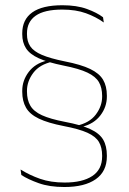

<svg xmlns="http://www.w3.org/2000/svg" viewBox="-20 -668 505 751"><path d="M278.5 -176Q330 -187 354.8 -220Q379.5 -253 379.5 -290V-293Q379.5 -324.5 367 -346.5Q354.5 -368.5 322 -384Q289.5 -399.5 228.5 -411.5Q167 -424 131.8 -440Q96.5 -456 81.8 -479Q67 -502 67 -534V-537.5Q67 -591.5 106.2 -619.5Q145.5 -647.5 224 -647.5Q280 -647.5 319.8 -633Q359.5 -618.5 383 -600.5L386 -580Q355.5 -602 316.2 -616.2Q277 -630.5 223.5 -630.5Q153.5 -630.5 119.5 -606.5Q85.5 -582.5 85.5 -537.5V-534Q85.5 -505.5 98.8 -486.2Q112 -467 144.2 -453.2Q176.5 -439.5 233 -428Q297 -415.5 332.8 -398.2Q368.5 -381 383.2 -356Q398 -331 398 -294V-290Q398 -250 372.8 -216.8Q347.5 -183.5 301 -172V-163ZM186 -427Q135 -416 110.2 -383Q85.5 -350 85.5 -313V-310Q85.5 -277 98.8 -254.5Q112 -232 144.2 -217.2Q176.5 -202.5 233.5 -191.5Q297.5 -179.5 333.2 -163Q369 -146.5 383.5 -121.8Q398 -97 398 -59.5V-56.5Q398 2.5 354.5 33Q311 63.5 232 63.5Q173.5 63.5 131.5 48.5Q89.5 33.5 63.5 16.5L60.5 -5Q95.5 17 137 31.5Q178.5 46 233 46Q302.5 46 341 20.5Q379.5 -5 379.5 -56.5V-59.5Q379.5 -91 367 -112.5Q354.5 -134 322 -148.8Q289.5 -163.5 229 -175Q167.5 -187 132 -204Q96.5 -221 81.8 -246.8Q67 -272.5 67 -309V-313Q67 -353 92.2 -386.5Q117.5 -420 163.5 -431V-438.5Z"/></svg>

Font: Anek Latin Medium Thin
Style: Regular
Weight: 250
Version: Version 1.003